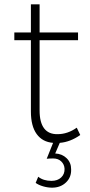

<svg xmlns="http://www.w3.org/2000/svg" viewBox="-20 -657 412 883"><path d="M254.9 0 233.9 48.8Q265.6 50.3 286.4 70.6Q307.1 90.8 307.1 121.1Q308.6 158.2 283.4 182.1Q258.3 206.1 219.2 206.1Q199.7 206.1 178.5 200Q157.2 193.8 144 184.1L155.8 155.8Q179.2 174.8 216.8 174.8Q244.6 174.8 261.2 159.2Q277.8 143.6 276.9 119.1Q275.9 99.1 261.7 85.4Q247.6 71.8 225.1 71.8Q203.6 71.8 194.8 73.2L224.1 0Q175.3 -3.9 148.7 -40.5Q122.1 -77.1 122.1 -144V-472.2H45.9V-507.8H122.1V-637.2H162.1V-507.8H338.9V-472.2H162.1V-148.9Q162.1 -93.8 183.1 -66.4Q204.1 -39.1 245.1 -40Q291 -40 333 -69.8L349.1 -36.1Q303.2 -3.9 254.9 0Z"/></svg>

Font: Montserrat Ultra Light
Style: Regular
Weight: 200
Designer: Julieta Ulanovsky
Foundry: Julieta Ulanovsky
Version: Version 3.001;PS 003.001;hotconv 1.0.70;makeotf.lib2.5.58329